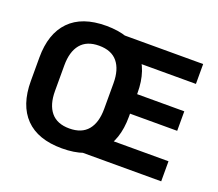

<svg xmlns="http://www.w3.org/2000/svg" viewBox="-113 -812 1117 985"><g transform="rotate(20 445.5 -319.5)"><path d="M310.5 15.5Q179 15.5 111 -54.2Q43 -124 43 -255V-383.5Q43 -513.5 111 -583.5Q179 -653.5 310.5 -653.5Q443 -653.5 510.8 -582.8Q578.5 -512 578.5 -383.5V-255Q578.5 -125.5 510.8 -55Q443 15.5 310.5 15.5ZM311 -93.5Q378.5 -93.5 412 -134Q445.5 -174.5 445.5 -249.5V-389Q445.5 -464 412 -504.5Q378.5 -545 311 -545Q244 -545 210.5 -504.5Q177 -464 177 -389V-249.5Q177 -174.5 210.5 -134Q244 -93.5 311 -93.5ZM399 0V-109.5H847.5V0ZM492.5 -271.5V-378H836V-271.5ZM398.5 -530.5V-639H844V-530.5Z"/></g></svg>

Font: Anek Gujarati Medium SemiBold
Style: Regular
Weight: 600
Version: Version 1.003